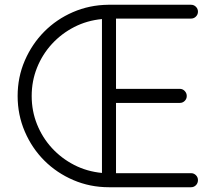

<svg xmlns="http://www.w3.org/2000/svg" viewBox="-20 -786 906 806"><path d="M811 -30Q811 -17 802.5 -8.5Q794 0 782 0H557H437Q358 0 288 -30Q218 -60 166 -112Q114 -164 84 -234Q54 -304 54 -383Q54 -462 84 -531.5Q114 -601 165.5 -653Q217 -705 286 -735Q355 -765 434 -766H491H782Q794 -766 802.5 -757.5Q811 -749 811 -737Q811 -725 802.5 -716.5Q794 -708 782 -708H467V-413H735Q747 -413 755.5 -404Q764 -395 764 -383Q764 -371 755.5 -362.5Q747 -354 735 -354H467V-59H782Q794 -59 802.5 -50.5Q811 -42 811 -30ZM408 -60V-706Q345 -700 291.5 -672.5Q238 -645 198 -601.5Q158 -558 135.5 -502Q113 -446 113 -383Q113 -320 135.5 -264Q158 -208 198 -164.5Q238 -121 291.5 -93.5Q345 -66 408 -60Z"/></svg>

Font: Hanken Light
Style: Light
Weight: 300
Designer: Alfredo Marco Pradil
Foundry: Hanken Design Co.
Version: Version 2.06 2014